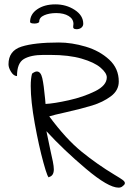

<svg xmlns="http://www.w3.org/2000/svg" viewBox="-20 -819 593 881"><path d="M524 42Q477 42 374.5 -44.5Q272 -131 193 -217Q198 -190 212 -126Q218 -101 222.5 -78Q227 -55 227 -42Q227 -13 206 -7Q201 6 179.5 -72Q158 -150 139.5 -252.5Q121 -355 121 -424Q121 -459 127 -481Q140 -491 149 -491Q167 -491 174 -460.5Q181 -430 187 -365L189 -342Q228 -344 295.5 -359Q363 -374 416.5 -400.5Q470 -427 470 -464Q470 -484 441.5 -508.5Q413 -533 354.5 -550Q296 -567 211 -567H179Q122 -567 90 -548.5Q58 -530 58 -470Q43 -470 31 -489Q19 -508 19 -524Q19 -586 78.5 -605Q138 -624 250 -624Q309 -624 373 -605Q437 -586 481 -545.5Q525 -505 525 -445Q525 -404 488.5 -377Q452 -350 403 -335Q354 -320 283 -304Q224 -291 206 -285Q283 -181 354.5 -123Q426 -65 504 -18Q531 -2 542 6Q553 14 553 21Q553 28 544 34Q537 42 524 42ZM362 -710Q362 -700 354.5 -693Q347 -686 334 -685H331Q313 -685 316 -700Q317 -703 317 -709Q317 -732 295 -745.5Q273 -759 238 -759Q206 -759 183 -749Q160 -739 160 -720Q160 -716 153.5 -713.5Q147 -711 139 -711Q119 -711 118 -718Q118 -754 151 -776.5Q184 -799 234 -799Q284 -799 323 -773.5Q362 -748 362 -710Z"/></svg>

Font: Indie Flower
Style: Regular
Weight: 400
Designer: Kimberly Geswein
Foundry: Kimberly Geswein
Version: Version 2.000